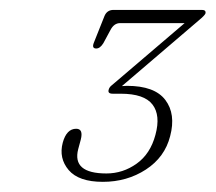

<svg xmlns="http://www.w3.org/2000/svg" viewBox="-20 -720 425 378"><path d="M315 -452Q304.5 -410.5 267.2 -386.2Q230 -362 182.5 -362Q135 -362 115.2 -385.2Q95.5 -408.5 103.5 -439Q111 -466.5 130 -466.5Q144.5 -466.5 139 -445L134 -426.5Q121.5 -378.5 189.5 -378.5Q222 -378.5 249 -397.8Q276 -417 286 -454.5Q296.5 -493 280.2 -514.2Q264 -535.5 217.5 -535.5H202Q191.5 -535.5 194 -543.5Q195 -547.5 198.5 -550.8Q202 -554 207 -558L343.5 -674.5H216.5Q204.5 -674.5 197.5 -661L183.5 -635Q177 -624.5 169.5 -624.5Q160 -624.5 165 -636.5L185.5 -688Q190.5 -700.5 203.5 -700.5H377.5Q386 -700.5 384.5 -693.5Q383 -689.5 371.5 -680L220 -550.5Q225.5 -551 230 -551Q284.5 -551 305.5 -523.2Q326.5 -495.5 315 -452Z"/></svg>

Font: Fraunces 72pt S050 Thin
Style: Italic
Weight: 100
Italic angle: -16°
Version: Version 1.000; ttfautohint (v1.8.3)